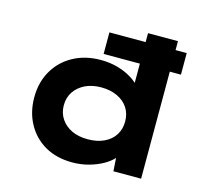

<svg xmlns="http://www.w3.org/2000/svg" viewBox="-107 -864 1079 998"><g transform="rotate(15 432.5 -364.5)"><path d="M375 -576V-692H791V-576ZM362 11Q279 11 217 -24Q155 -59 120 -122Q85 -185 85 -265Q85 -346 121 -408.5Q157 -471 221.5 -506.5Q286 -542 370 -542Q418 -542 459.5 -530.5Q501 -519 533.5 -499.5Q566 -480 585.5 -456Q605 -432 608 -407L570 -398V-740H731V0H582L573 -134L605 -124Q602 -99 581.5 -75Q561 -51 528 -32Q495 -13 452.5 -1Q410 11 362 11ZM409 -126Q459 -126 496.5 -143.5Q534 -161 554 -192.5Q574 -224 574 -265Q574 -307 554 -338Q534 -369 496.5 -387Q459 -405 409 -405Q359 -405 322.5 -387Q286 -369 265 -338Q244 -307 244 -265Q244 -224 265 -192.5Q286 -161 322.5 -143.5Q359 -126 409 -126Z"/></g></svg>

Font: Lexend Mega
Style: Bold
Weight: 700
Version: Version 1.007